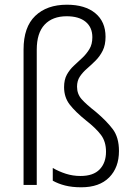

<svg xmlns="http://www.w3.org/2000/svg" viewBox="-20 -785 568 815"><path d="M428 -629Q428 -594 416 -570Q404 -546 386 -528Q368 -510 349.5 -494Q331 -478 319 -460Q307 -442 307 -417Q307 -386 326.5 -364Q346 -342 387 -310Q432 -272 458.5 -237Q485 -202 485 -144Q485 -74 443.5 -32Q402 10 325 10Q286 10 256.5 2.5Q227 -5 204 -18V-72Q230 -57 259.5 -47.5Q289 -38 322 -38Q376 -38 403 -66Q430 -94 430 -141Q430 -184 408.5 -212.5Q387 -241 346 -273Q300 -310 276 -341Q252 -372 252 -415Q252 -447 264 -468.5Q276 -490 294 -506.5Q312 -523 329.5 -539.5Q347 -556 359.5 -576.5Q372 -597 372 -627Q372 -669 343.5 -692.5Q315 -716 263 -716Q203 -716 169.5 -680.5Q136 -645 136 -574V0H80V-575Q80 -670 129.5 -717.5Q179 -765 264 -765Q341 -765 384.5 -729Q428 -693 428 -629Z"/></svg>

Font: Noto Sans Kannada SemiCondensed Light
Style: Regular
Weight: 300
Width: 4
Designer: Jelle Bosma - Monotype Design Team
Foundry: Monotype Imaging Inc.
Version: Version 2.005; ttfautohint (v1.8.4.7-5d5b)